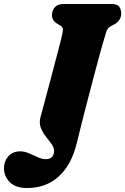

<svg xmlns="http://www.w3.org/2000/svg" viewBox="-123 -720 631 968"><path d="M394.5 -498Q387 -472.5 375.2 -428.8Q363.5 -385 349 -330.5Q334.5 -276 319.2 -217Q304 -158 289.5 -101.2Q275 -44.5 264 2Q237.5 111 173.2 169.5Q109 228 14 228Q-44 228 -73.5 198.5Q-103 169 -103 127.5Q-103 93 -81 68Q-59 43 -20.5 43Q0 43 22.8 52.8Q45.5 62.5 67.5 72.5Q89.5 82.5 107.5 82.5Q149.5 82.5 149.5 39.5Q149.5 23 136.5 5.5Q123.5 -12 107.8 -32Q92 -52 82.8 -75.8Q73.5 -99.5 81 -129Q85 -143.5 94.8 -179.8Q104.5 -216 117.2 -263.8Q130 -311.5 143.2 -361.8Q156.5 -412 168 -456Q179.5 -500 186.5 -527.5Q194.5 -561.5 194 -572.5Q193.5 -583.5 180.5 -591.5L166.5 -600Q139 -616 139 -643Q139 -668 154 -684Q169 -700 198.5 -700H437.5Q468 -700 478 -686.2Q488 -672.5 488 -652Q488 -631.5 477 -617.5Q466 -603.5 452 -596.5L437 -588.5Q427.5 -583.5 422 -577.2Q416.5 -571 410.8 -553.5Q405 -536 394.5 -498Z"/></svg>

Font: Fraunces 72pt S100 Black
Style: Italic
Weight: 900
Italic angle: -16°
Version: Version 1.000; ttfautohint (v1.8.3)